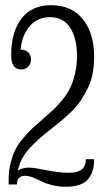

<svg xmlns="http://www.w3.org/2000/svg" viewBox="-20 -709 422 738"><path d="M243.2 -44.9Q278.3 -44.9 294.2 -57.9Q310.1 -70.8 310.1 -97.2H341.8Q341.8 -73.7 336.9 -55.9Q332 -38.1 320.6 -22.7Q309.1 -7.3 287.1 0.7Q265.1 8.8 233.9 8.8Q204.6 8.8 179 2.2Q153.3 -4.4 138.7 -12.2Q124 -20 107.2 -26.6Q90.3 -33.2 76.2 -33.2Q44.9 -33.2 44.9 0H13.2V-19Q13.2 -52.7 21 -83Q28.8 -113.3 39.1 -134Q49.3 -154.8 69.3 -178.2Q89.4 -201.7 103 -214.4Q116.7 -227.1 142.1 -249Q167.5 -271 182.4 -284.7Q197.3 -298.3 217.5 -322.5Q237.8 -346.7 248.8 -369.1Q259.8 -391.6 267.8 -424.1Q275.9 -456.5 275.9 -493.2Q275.9 -562.5 249.5 -602.8Q223.1 -643.1 171.9 -643.1Q125.5 -643.1 95.2 -609.6Q64.9 -576.2 59.1 -518.1Q78.1 -518.1 88.6 -507.6Q99.1 -497.1 99.1 -480Q99.1 -464.4 88.4 -453.1Q77.6 -441.9 62 -441.9Q22.9 -441.9 22.9 -497.1Q22.9 -585 61.8 -637Q100.6 -689 176.8 -689Q254.4 -689 298.1 -635.7Q341.8 -582.5 341.8 -491.2Q341.8 -456.1 335.7 -424.8Q329.6 -393.6 316.2 -367.4Q302.7 -341.3 289.3 -321Q275.9 -300.8 253.7 -279.3Q231.4 -257.8 215.8 -244.9Q200.2 -231.9 174.8 -211.9Q147.9 -190.9 132.1 -177Q116.2 -163.1 96.7 -142.3Q77.1 -121.6 65.4 -99.6Q53.7 -77.6 48.8 -53.2Q65.4 -64.9 90.8 -64.9Q107.4 -64.9 158 -54.9Q208.5 -44.9 243.2 -44.9Z"/></svg>

Font: Margherita Light
Style: Regular
Weight: 300
Designer: James Puckett
Foundry: Dunwich Type Founders
Version: Version 1.008;hotconv 1.0.109;makeotfexe 2.5.65596